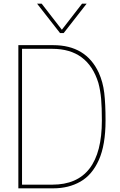

<svg xmlns="http://www.w3.org/2000/svg" viewBox="-20 -1026 655 1046"><path d="M452 -846ZM327 -846H307L182 -1006H207L317 -864L427 -1006H452ZM270 0H80V-780H270Q448 -780 518 -630Q541 -579 548 -519.5Q555 -460 555 -370Q555 -236 518.5 -154.5Q482 -73 418 -36.5Q354 0 270 0ZM265 -20Q535 -20 535 -370Q535 -441 531 -487Q527 -533 516 -574Q459 -760 265 -760H100V-20Z"/></svg>

Font: Tanohe Sans Thin
Style: Regular
Weight: 100
Designer: Village Type and Design LLC & Cristiano Sobral
Foundry: Cooper Hewitt Smithsonian Design Museum
Version: Version 1.00;September 29, 2021;FontCreator 13.0.0.2655 64-b